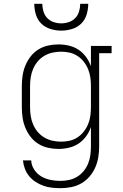

<svg xmlns="http://www.w3.org/2000/svg" viewBox="-20 -770 640 1003"><path d="M296 213Q274 213 251 210.5Q228 208 207 200.5Q186 193 166.5 180.5Q147 168 132.5 150.5Q118 133 110 111.5Q102 90 100 68H143Q144 94 159 116.5Q174 139 196.5 152Q219 165 244.5 170Q270 175 296 175Q319 175 341.5 170Q364 165 383.5 153Q403 141 417.5 123Q432 105 440.5 84Q449 63 452 40.5Q455 18 455 -5V-106Q446 -80 429.5 -57.5Q413 -35 390.5 -20Q368 -5 340.5 1.5Q313 8 286 8Q258 8 231 2Q204 -4 180.5 -18.5Q157 -33 140 -55Q123 -77 112.5 -102.5Q102 -128 98 -155.5Q94 -183 94 -210V-320Q94 -347 98 -374.5Q102 -402 112.5 -427.5Q123 -453 140 -475Q157 -497 180.5 -511.5Q204 -526 231 -532Q258 -538 286 -538Q313 -538 340.5 -531.5Q368 -525 390.5 -510Q413 -495 429.5 -472.5Q446 -450 455 -424V-530H563V-492H498V-5Q498 23 493.5 51Q489 79 477.5 105Q466 131 447.5 152.5Q429 174 404.5 188Q380 202 352 207.5Q324 213 296 213ZM299 -30Q322 -30 344 -35Q366 -40 385 -52.5Q404 -65 418 -83Q432 -101 440.5 -122Q449 -143 452 -165Q455 -187 455 -210V-320Q455 -343 452 -365Q449 -387 440.5 -408Q432 -429 418 -447Q404 -465 385 -477.5Q366 -490 344 -495Q322 -500 299 -500Q276 -500 253.5 -495Q231 -490 211 -478Q191 -466 176.5 -448.5Q162 -431 153 -410Q144 -389 140.5 -366Q137 -343 137 -320V-210Q137 -187 140.5 -164Q144 -141 153 -120Q162 -99 176.5 -81.5Q191 -64 211 -52Q231 -40 253.5 -35Q276 -30 299 -30ZM300 -610Q272 -610 244 -618.5Q216 -627 196 -646.5Q176 -666 167.5 -694Q159 -722 159 -750H201Q201 -730 207 -710Q213 -690 227 -675.5Q241 -661 260.5 -654.5Q280 -648 300 -648Q320 -648 339.5 -654.5Q359 -661 373 -675.5Q387 -690 393 -710Q399 -730 399 -750H441Q441 -722 432.5 -694Q424 -666 404 -646.5Q384 -627 356 -618.5Q328 -610 300 -610Z"/></svg>

Font: Iosevka Curly Slab XLtEx
Style: Regular
Weight: 200
Width: 7
Monospace: yes
Designer: Belleve Invis
Foundry: Belleve Invis
Version: Version 11.1.0; ttfautohint (v1.8.3)